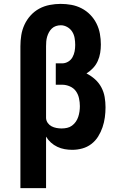

<svg xmlns="http://www.w3.org/2000/svg" viewBox="-20 -763 640 988"><path d="M85 205V-525Q85 -554 89.5 -582Q94 -610 106 -636Q118 -662 137.5 -683.5Q157 -705 182 -718.5Q207 -732 235.5 -737.5Q264 -743 292 -743Q320 -743 347.5 -738Q375 -733 400 -720Q425 -707 444.5 -687Q464 -667 476.5 -642Q489 -617 494 -589.5Q499 -562 499 -534Q499 -512 495.5 -490.5Q492 -469 483 -449Q474 -429 459 -413Q444 -397 425 -385Q449 -373 469 -355Q489 -337 501.5 -313.5Q514 -290 518.5 -264Q523 -238 523 -211Q523 -185 519.5 -159Q516 -133 507.5 -108Q499 -83 485 -60.5Q471 -38 450 -22Q429 -6 403.5 1Q378 8 352 8Q332 8 312.5 4.5Q293 1 275 -7.5Q257 -16 242 -29.5Q227 -43 217 -60V205ZM297 -102Q311 -102 325 -105Q339 -108 350.5 -116.5Q362 -125 370 -136.5Q378 -148 382.5 -161.5Q387 -175 389 -189Q391 -203 391 -217Q391 -237 386.5 -257.5Q382 -278 370.5 -294Q359 -310 339.5 -318.5Q320 -327 300 -327H267V-437H300Q316 -437 330.5 -445.5Q345 -454 353 -468.5Q361 -483 364 -499Q367 -515 367 -532Q367 -549 364 -567Q361 -585 351.5 -600Q342 -615 326 -624Q310 -633 293 -633Q280 -633 268 -629Q256 -625 247 -616.5Q238 -608 232 -597Q226 -586 222.5 -574Q219 -562 218 -549.5Q217 -537 217 -525V-158V-155Q218 -141 226 -130Q234 -119 245.5 -113Q257 -107 270.5 -104.5Q284 -102 297 -102Z"/></svg>

Font: Iosevka Slab XBdEx
Style: Regular
Weight: 800
Width: 7
Monospace: yes
Designer: Belleve Invis
Foundry: Belleve Invis
Version: Version 11.1.0; ttfautohint (v1.8.3)